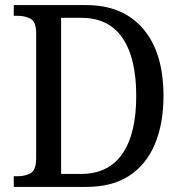

<svg xmlns="http://www.w3.org/2000/svg" viewBox="-20 -734 715 754"><path d="M34 0V-42H50Q80 -42 101 -54.5Q122 -67 122 -113V-604Q122 -648 100.5 -660Q79 -672 48 -672H34V-714H319Q462 -714 542 -621Q622 -528 622 -357Q622 -248 588 -167.5Q554 -87 487 -43.5Q420 0 319 0ZM298 -51Q406 -51 460.5 -130Q515 -209 515 -357Q515 -506 461 -585Q407 -664 299 -664H220V-51Z"/></svg>

Font: Noto Serif Tamil SemiCondensed
Style: Italic
Weight: 400
Width: 4
Italic angle: -12°
Designer: Indian Type Foundry, Tom Grace, and the Monotype Design Team
Foundry: Monotype Imaging Inc.
Version: Version 2.003; ttfautohint (v1.8.4.7-5d5b)